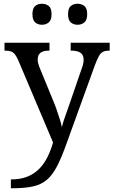

<svg xmlns="http://www.w3.org/2000/svg" viewBox="-20 -764 605 1024"><path d="M38 193Q89 193 126 178Q163 163 189 136.5Q215 110 233 74Q251 38 263 -4L78 -441Q69 -462 60 -473.5Q51 -485 39 -489.5Q27 -494 7 -494H4V-536H244V-494H241Q211 -494 196 -482.5Q181 -471 181 -446Q181 -438 183 -429Q185 -420 189 -409L262 -231Q272 -208 281.5 -180.5Q291 -153 299 -128Q307 -103 310 -86Q317 -115 328.5 -146Q340 -177 350 -207L417 -402Q422 -414 424 -425.5Q426 -437 426 -445Q426 -471 409.5 -482.5Q393 -494 360 -494H357V-536H565V-494H562Q543 -494 530 -488Q517 -482 507.5 -465Q498 -448 486 -416L334 4Q308 77 284 123Q260 169 230.5 194.5Q201 220 157 230Q113 240 47 240H38ZM394 -632Q372 -632 357.5 -644.5Q343 -657 343 -688Q343 -720 357.5 -732Q372 -744 394 -744Q415 -744 430 -732Q445 -720 445 -688Q445 -657 430 -644.5Q415 -632 394 -632ZM204 -632Q182 -632 167.5 -644.5Q153 -657 153 -688Q153 -720 167.5 -732Q182 -744 204 -744Q225 -744 240 -732Q255 -720 255 -688Q255 -657 240 -644.5Q225 -632 204 -632Z"/></svg>

Font: Noto Serif Tamil
Style: Regular
Weight: 400
Designer: Indian Type Foundry, Tom Grace, and the Monotype Design Team
Foundry: Monotype Imaging Inc.
Version: Version 2.003